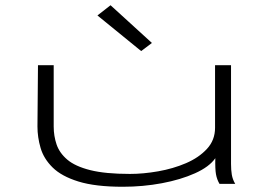

<svg xmlns="http://www.w3.org/2000/svg" viewBox="-20 -702 1040 733"><path d="M449 11Q344 11 279.5 -9Q215 -29 181 -62.5Q147 -96 135 -137Q123 -178 123 -219L125 -453H185V-219Q185 -183 196 -150.5Q207 -118 237 -92.5Q267 -67 324.5 -52.5Q382 -38 476 -38Q527 -38 584 -48Q641 -58 690 -79Q739 -100 770 -133.5Q801 -167 801 -214V-453H862V-76Q862 -53 865 -35Q868 -17 878 0H818Q808 -17 804.5 -37Q801 -57 802 -98Q779 -65 724.5 -40.5Q670 -16 598 -2.5Q526 11 449 11ZM519 -507 352 -643 402 -682 560 -538Z"/></svg>

Font: Inconsolata UltraExpanded Light
Style: Regular
Weight: 300
Width: 9
Monospace: yes
Designer: Raph Levien, Cyreal, Brenton Simpson
Foundry: Raph Levien, Cyreal, Google
Version: Version 3.001; ttfautohint (v1.8.2.53-6de2)